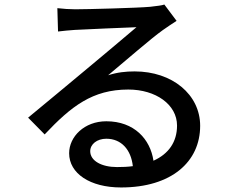

<svg xmlns="http://www.w3.org/2000/svg" viewBox="-20 -782 1040 847"><path d="M496 -45C429 -45 378 -72 378 -115C378 -146 408 -170 449 -170C515 -170 558 -122 566 -49C544 -46 521 -45 496 -45ZM705 -762C694 -758 676 -756 642 -752C588 -747 364 -741 312 -741C288 -741 258 -743 233 -746L236 -643C258 -646 284 -648 309 -650C361 -653 530 -660 582 -662C532 -619 418 -524 363 -478C305 -430 181 -326 104 -263L177 -189C294 -313 388 -387 546 -387C667 -387 761 -321 761 -228C761 -156 724 -103 657 -73C643 -168 572 -247 449 -247C352 -247 285 -179 285 -106C285 -17 377 45 514 45C736 45 863 -68 863 -227C863 -365 740 -467 574 -467C535 -467 497 -463 457 -450C527 -508 647 -613 698 -649C716 -662 739 -677 759 -690Z"/></svg>

Font: Noto Sans CJK JP Medium
Style: Regular
Weight: 500
Designer: Ryoko NISHIZUKA (kana & ideographs); Paul D. Hunt (Latin, Greek & Cyrillic); Wenlong ZHANG (bopomofo); Sandoll Communica
Foundry: Adobe Systems Incorporated
Version: Version 1.004;PS 1.004;hotconv 1.0.82;makeotf.lib2.5.63406